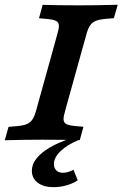

<svg xmlns="http://www.w3.org/2000/svg" viewBox="-39 -591 516 809"><path d="M-19 0 -2.9 -56.5 32.8 -59.6Q59.6 -62 74.2 -68.2Q88.7 -74.4 97.6 -87.6Q106.4 -100.7 113.3 -125.8L202 -445.2Q209.7 -470.7 209.1 -483.6Q208.6 -496.5 197.7 -502.5Q186.7 -508.6 160.8 -511L125.4 -514.1L140.7 -570.6Q207.7 -568.5 297 -568.5H298.4H300.3Q375.6 -568.5 457 -571L440.8 -514.5L405.2 -511.4Q378.4 -508.9 363.8 -502.7Q349.2 -496.5 340.4 -483.4Q331.5 -470.3 324.7 -445.2L235.9 -125.8Q228.3 -100.3 228.8 -87.4Q229.4 -74.4 240.3 -68.4Q251.2 -62.4 277.2 -60L312.5 -56.8L297.2 -0.4Q230.7 -2.4 141 -2.4H139.5H137.7Q62.4 -2.4 -19 0ZM95.2 128.2Q95.2 101.7 114.6 76.9Q133.9 52.2 171.5 30.1Q209.2 8.1 262.4 -8.9L293.8 -1.6Q244.6 18.4 216.4 45.7Q188.2 73 188.2 99.9Q188.2 116.9 198.4 127Q208.7 137.1 226.1 137.1Q236.5 137.1 248.1 133.7Q259.7 130.3 270.5 124.2L288.5 168.5Q269.7 181.9 242.2 189.7Q214.7 197.6 186.5 197.6Q144.5 197.6 119.9 178.8Q95.2 160.1 95.2 128.2Z"/></svg>

Font: Playfair Micro SmCond SmLight
Style: Italic
Weight: 360
Width: 4
Italic angle: -15.6°
Designer: Claus Eggers Sørensen
Foundry: Claus Eggers Sørensen
Version: Version 2.203;Glyphs 3.3 (3326)